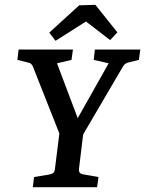

<svg xmlns="http://www.w3.org/2000/svg" viewBox="-20 -775 601 795"><path d="M237 -194 116 -500Q114 -505 109 -510Q104 -515 96 -516L52 -527L57 -570H282L276 -527L216 -513L313 -256H285L430 -513L368 -527L373 -570H561L555 -527L514 -517Q498 -514 490 -501L310 -194ZM116 0 121 -42 182 -52Q194 -54 200.5 -59Q207 -64 208 -80L227 -232H326L307 -76Q306 -64 311 -59Q316 -54 330 -52L388 -42L382 0ZM184 -640 308 -753 375 -755 466 -641 436 -609 336 -686 210 -606Z"/></svg>

Font: Yrsa Medium
Style: Italic
Weight: 500
Italic angle: -7.10001°
Designer: Anna Giedrys (Yrsa+Rasa design), David Brezina (Yrsa art-direction, Rasa art-direction, design)
Foundry: Rosetta Type Foundry
Version: Version 2.004